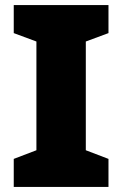

<svg xmlns="http://www.w3.org/2000/svg" viewBox="-20 -734 480 754"><path d="M406 0H34V-110L123 -144V-571L34 -604V-714H406V-604L317 -571V-144L406 -110Z"/></svg>

Font: Noto Sans Gujarati UI Black
Style: Regular
Weight: 900
Designer: Jelle Bosma - Monotype Design Team, Universal Thirst
Foundry: Monotype Imaging Inc.
Version: Version 2.106; ttfautohint (v1.8.4.7-5d5b)